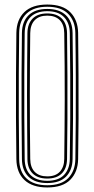

<svg xmlns="http://www.w3.org/2000/svg" viewBox="-20 -827 420 854"><path d="M190.2 6.8Q124 6.8 88.9 -26.2Q53.8 -59.2 52.8 -118.8Q51.5 -207.2 51.1 -304.9Q50.8 -402.5 51.2 -499Q51.8 -595.5 52.8 -680.8Q53.8 -740 88.6 -773.4Q123.5 -806.8 190.2 -806.8Q259 -806.8 292.8 -772.4Q326.5 -738 327.5 -680.8Q328.8 -593.8 329.2 -495.5Q329.8 -397.2 329.4 -300.1Q329 -203 327.5 -118.8Q326.5 -62.2 292.9 -27.8Q259.2 6.8 190.2 6.8ZM190.2 -3Q252.5 -3 283.4 -34.6Q314.2 -66.2 315.2 -119Q316.2 -195.8 316.9 -289.6Q317.5 -383.5 317.1 -484Q316.8 -584.5 315.2 -680.5Q314.2 -734.2 283 -765.6Q251.8 -797 190.2 -797Q130.5 -797 98.2 -766.6Q66 -736.2 65.2 -680.5Q64 -593 63.6 -497.9Q63.2 -402.8 63.6 -306.5Q64 -210.2 65.2 -118.8Q66 -63 98.2 -33Q130.5 -3 190.2 -3ZM190.2 -12.8Q135.5 -12.8 106.9 -40.9Q78.2 -69 77.5 -119Q76.2 -210 75.9 -305.5Q75.5 -401 75.9 -496Q76.2 -591 77.5 -680.2Q78.2 -730.8 107 -759Q135.8 -787.2 190.2 -787.2Q243.5 -787.2 272.8 -759.6Q302 -732 302.8 -680Q304.2 -592 304.8 -494.1Q305.2 -396.2 304.8 -299.8Q304.2 -203.2 302.8 -119.2Q302 -69.8 273.6 -41.2Q245.2 -12.8 190.2 -12.8ZM190.2 -22.8Q240 -22.8 264.9 -49Q289.8 -75.2 290.5 -119.5Q292 -206.5 292.4 -302.4Q292.8 -398.2 292.4 -494.8Q292 -591.2 290.5 -680Q289.8 -726 264.1 -751.6Q238.5 -777.2 190.2 -777.2Q142.8 -777.2 116.6 -752.1Q90.5 -727 89.8 -680Q88.5 -591 88.1 -496.2Q87.8 -401.5 88.1 -306Q88.5 -210.5 89.8 -119.2Q90.5 -72.8 116.5 -47.8Q142.5 -22.8 190.2 -22.8ZM190.2 -32.8Q148 -32.8 125.2 -55.4Q102.5 -78 102 -119.5Q101.2 -188.2 100.8 -260Q100.2 -331.8 100.2 -403.9Q100.2 -476 100.8 -545.8Q101.2 -615.5 102 -679.8Q102.5 -721.5 125.1 -744.4Q147.8 -767.2 190.2 -767.2Q232.5 -767.2 255 -744.4Q277.5 -721.5 278.2 -679.8Q279.5 -586.2 279.9 -488.6Q280.2 -391 279.9 -297Q279.5 -203 278.2 -120Q277.5 -77.8 254.6 -55.2Q231.8 -32.8 190.2 -32.8ZM190.2 -42.5Q227 -42.5 246.2 -63.2Q265.5 -84 265.8 -120.2Q266.5 -177.8 267.1 -244.8Q267.8 -311.8 267.9 -384.6Q268 -457.5 267.5 -532.1Q267 -606.8 265.8 -679.5Q265.5 -717.2 245.9 -737.4Q226.2 -757.5 190.2 -757.5Q154 -757.5 134.5 -737.2Q115 -717 114.5 -679.8Q113.8 -617.5 113.2 -549Q112.8 -480.5 112.6 -408.4Q112.5 -336.2 113 -263.5Q113.5 -190.8 114.5 -119.8Q115 -82.5 134.6 -62.5Q154.2 -42.5 190.2 -42.5Z"/></svg>

Font: Big Shoulders Inline Text Thin Light
Style: Regular
Weight: 300
Version: Version 2.002